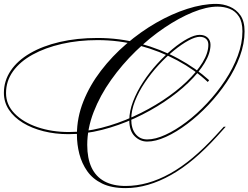

<svg xmlns="http://www.w3.org/2000/svg" viewBox="-182 -820 1276 986"><path d="M463 146Q391 146 342.5 122.5Q294 99 266 59Q238 19 225.5 -29.5Q213 -78 213 -129Q213 -216 246 -299Q279 -382 336.5 -457Q394 -532 467 -594.5Q540 -657 620 -703Q700 -749 779.5 -774.5Q859 -800 928 -800Q964 -800 997.5 -786Q1031 -772 1052.5 -741.5Q1074 -711 1074 -659Q1074 -596 1049.5 -529.5Q1025 -463 983 -400Q941 -337 888.5 -281.5Q836 -226 779.5 -183.5Q723 -141 670 -117Q617 -93 574 -93Q537 -93 509.5 -120.5Q482 -148 482 -203Q482 -249 501.5 -299.5Q521 -350 553 -399Q585 -448 624.5 -491.5Q664 -535 704.5 -568.5Q745 -602 781.5 -621.5Q818 -641 843 -641Q869 -641 884 -627Q899 -613 899 -590Q899 -547 869 -497Q839 -447 785.5 -395.5Q732 -344 661.5 -297Q591 -250 509.5 -212.5Q428 -175 341.5 -153Q255 -131 170 -131Q102 -131 42 -146Q-18 -161 -64 -189Q-110 -217 -136 -256Q-162 -295 -162 -343Q-162 -405 -127 -457Q-92 -509 -27.5 -546.5Q37 -584 125 -604.5Q213 -625 319 -625Q432 -625 537.5 -596.5Q643 -568 733.5 -519Q824 -470 892 -408L885 -399Q819 -461 729 -509.5Q639 -558 534.5 -586Q430 -614 319 -614Q221 -614 135.5 -594.5Q50 -575 -14.5 -539.5Q-79 -504 -115 -454Q-151 -404 -151 -342Q-151 -282 -107 -237Q-63 -192 10.5 -167Q84 -142 172 -142Q254 -142 338.5 -163.5Q423 -185 503 -221.5Q583 -258 653 -304Q723 -350 775.5 -400Q828 -450 858 -499Q888 -548 888 -590Q888 -610 876 -620.5Q864 -631 844 -631Q821 -631 786 -612Q751 -593 711 -560.5Q671 -528 632.5 -486Q594 -444 562 -396.5Q530 -349 511 -300.5Q492 -252 492 -208Q492 -159 514.5 -131.5Q537 -104 574 -104Q616 -104 668 -128Q720 -152 775 -193.5Q830 -235 881.5 -290Q933 -345 974 -407Q1015 -469 1039 -533.5Q1063 -598 1063 -659Q1063 -707 1045 -735Q1027 -763 998 -774.5Q969 -786 935 -786Q879 -786 808 -757Q737 -728 661.5 -677Q586 -626 515.5 -557.5Q445 -489 388.5 -409.5Q332 -330 299 -245Q266 -160 266 -76Q266 -7 288 40Q310 87 354 111Q398 135 463 135Q520 135 577 119Q634 103 691.5 71Q749 39 807 -9.5Q865 -58 924 -122L967 -169H977L933 -120Q874 -55 815 -5Q756 45 696.5 78.5Q637 112 578.5 129Q520 146 463 146Z"/></svg>

Font: Ballet
Style: Regular
Weight: 400
Designer: Maximiliano R. Sproviero
Foundry: Omnibus-Type
Version: Version 1.100